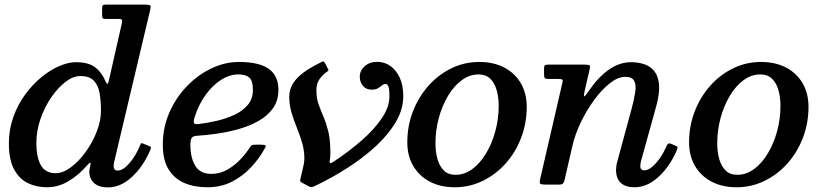

<svg xmlns="http://www.w3.org/2000/svg" viewBox="-20 -800 3572 832"><path d="M417.5 -320Q417.5 -276.5 399 -229.2Q380.5 -182 350.8 -141Q321 -100 286.8 -74.8Q252.5 -49.5 221 -49.5Q176.5 -49.5 157 -84.2Q137.5 -119 137.5 -180Q137.5 -233 155.5 -284.8Q173.5 -336.5 202.2 -378.2Q231 -420 264 -445.2Q297 -470.5 327.5 -470.5Q368.5 -470.5 387.5 -449.5Q406.5 -428.5 412 -394.2Q417.5 -360 417.5 -320ZM631.5 -150.5Q635 -159 633.8 -162Q632.5 -165 625.5 -167.5L599.5 -178Q593.5 -180.5 591.8 -179Q590 -177.5 587.5 -171.5Q569 -125.5 541.2 -93.2Q513.5 -61 490 -61Q472.5 -61 472.5 -79.5Q472.5 -83.5 473 -88.5Q473.5 -93.5 474.5 -97.5L631.5 -760Q634.5 -774 630 -777Q625.5 -780 608 -780H436.5Q426.5 -780 424.5 -776Q422.5 -772 422.5 -761.5V-734.5Q422.5 -725 425 -721.5Q427.5 -718 436.5 -718H495Q508 -718 508.8 -712Q509.5 -706 507.5 -697L451.5 -450Q448.5 -436.5 445.2 -436.5Q442 -436.5 435.5 -451.5Q420 -487.5 391.5 -509Q363 -530.5 309 -530.5Q276 -530.5 236.5 -513.5Q197 -496.5 158.8 -465Q120.5 -433.5 88.8 -390Q57 -346.5 37.8 -293Q18.5 -239.5 18.5 -178.5Q18.5 -108 41 -66.2Q63.5 -24.5 100.8 -6.5Q138 11.5 183.5 11.5Q232.5 11.5 277 -15Q321.5 -41.5 357 -83Q367.5 -95 371 -94.5Q374.5 -94 371 -80.5Q370.5 -76.5 368.5 -69.2Q366.5 -62 367 -51Q369.5 -21.5 390 -4.8Q410.5 12 447 12Q503 12 552 -33.5Q601 -79 631.5 -150.5Z M685.5 -173Q685.5 -106.5 710.5 -66Q735.5 -25.5 778.8 -7Q822 11.5 879 11.5Q938.5 11.5 985.8 -13Q1033 -37.5 1068.2 -75.5Q1103.5 -113.5 1126 -154.5Q1133.5 -166.5 1130.5 -169.8Q1127.5 -173 1112 -173H1089Q1077 -173 1072.5 -171.2Q1068 -169.5 1064 -163Q1046 -134.5 1020.5 -108Q995 -81.5 963.8 -64Q932.5 -46.5 896 -46.5Q847.5 -46.5 826.2 -81.5Q805 -116.5 805 -172Q805 -193.5 810.5 -202Q816 -210.5 832 -211.5Q872.5 -214 920 -220.8Q967.5 -227.5 1014.5 -240.8Q1061.5 -254 1100.5 -276Q1139.5 -298 1163 -331Q1186.5 -364 1186.5 -410.5Q1186.5 -472 1144.5 -501.8Q1102.5 -531.5 1015 -531.5Q954.5 -531.5 895.8 -503.5Q837 -475.5 789.5 -426Q742 -376.5 713.8 -311.8Q685.5 -247 685.5 -173ZM840.5 -262.5Q822.5 -260 820.2 -267.8Q818 -275.5 824 -294Q841.5 -348 871.2 -389.2Q901 -430.5 938 -454Q975 -477.5 1013 -477.5Q1044.5 -477.5 1060.2 -463.8Q1076 -450 1076 -411Q1076 -372 1053.8 -345.5Q1031.5 -319 996 -302.5Q960.5 -286 919.5 -276.5Q878.5 -267 840.5 -262.5Z M1590 -411.5Q1608 -411.5 1618.2 -417.8Q1628.5 -424 1635.5 -430Q1642.5 -436 1651 -436Q1658 -436 1662.8 -426.2Q1667.5 -416.5 1667.5 -381.5Q1667.5 -337.5 1636 -289.8Q1604.5 -242 1549.2 -193.2Q1494 -144.5 1424 -98.5Q1415 -92.5 1411.2 -93.5Q1407.5 -94.5 1408.5 -103Q1411 -114 1411.2 -125.5Q1411.5 -137 1411.5 -145Q1411 -198 1401.8 -233.8Q1392.5 -269.5 1380.8 -296.5Q1369 -323.5 1360 -349.5Q1351 -375.5 1351 -409Q1351 -439.5 1366.2 -459.2Q1381.5 -479 1397 -489Q1404.5 -494.5 1403.2 -497.5Q1402 -500.5 1398 -508L1389.5 -524Q1384 -533.5 1381.2 -533.8Q1378.5 -534 1369 -529Q1346.5 -518 1322.8 -504Q1299 -490 1278.8 -472.2Q1258.5 -454.5 1246 -431.8Q1233.5 -409 1233.5 -380Q1233.5 -345 1243.2 -312.2Q1253 -279.5 1266.2 -247Q1279.5 -214.5 1289.2 -181.2Q1299 -148 1299 -111.5Q1299 -97.5 1292.8 -72Q1286.5 -46.5 1282.5 -27.5Q1280.5 -19.5 1280.8 -16.2Q1281 -13 1286.5 -9.5L1316.5 6.5Q1325.5 11.5 1330.2 11Q1335 10.5 1344.5 6Q1419 -29.5 1487.5 -73.5Q1556 -117.5 1610.2 -168Q1664.5 -218.5 1696 -272.8Q1727.5 -327 1727.5 -383.5Q1727.5 -430 1712.2 -463.2Q1697 -496.5 1671.5 -514.2Q1646 -532 1614.5 -532Q1581.5 -532 1560.2 -512.8Q1539 -493.5 1539 -468Q1539 -444 1553 -427.8Q1567 -411.5 1590 -411.5Z M1745 -183Q1745 -125 1770.5 -81.2Q1796 -37.5 1842.2 -13Q1888.5 11.5 1951 11.5Q2015 11.5 2071.5 -16Q2128 -43.5 2171 -91.5Q2214 -139.5 2238.2 -202.8Q2262.5 -266 2262.5 -337Q2262.5 -395 2237.2 -438.8Q2212 -482.5 2165.8 -507Q2119.5 -531.5 2056.5 -531.5Q1992.5 -531.5 1936 -504Q1879.5 -476.5 1836.8 -428.5Q1794 -380.5 1769.5 -317.5Q1745 -254.5 1745 -183ZM1867 -178.5Q1867 -235.5 1881.5 -288.8Q1896 -342 1921.5 -384.8Q1947 -427.5 1981 -452.5Q2015 -477.5 2054 -477.5Q2085.5 -477.5 2104.8 -458.5Q2124 -439.5 2132.5 -408.5Q2141 -377.5 2141 -341.5Q2141 -285 2126.5 -231.5Q2112 -178 2086.2 -135.2Q2060.5 -92.5 2026.8 -67.5Q1993 -42.5 1954 -42.5Q1922 -42.5 1903 -61.5Q1884 -80.5 1875.5 -111.5Q1867 -142.5 1867 -178.5Z M2355.5 -520Q2343.5 -520 2340.5 -516.5Q2337.5 -513 2337.5 -500V-480Q2337.5 -467 2340 -462.5Q2342.5 -458 2355 -458H2395.5Q2412.5 -458 2416.2 -455.2Q2420 -452.5 2416.5 -439L2321 -25.5Q2317 -8 2320.8 -4Q2324.5 0 2346.5 0H2401Q2416.5 0 2420.8 -6.2Q2425 -12.5 2427.5 -24.5L2460.5 -168Q2472 -218 2497.2 -270.5Q2522.5 -323 2555.2 -367.5Q2588 -412 2623 -439.5Q2658 -467 2689.5 -467Q2719.5 -467 2728.5 -449Q2737.5 -431 2732.5 -399.5Q2727.5 -368 2716.5 -327L2654 -96.5Q2652 -89.5 2650.8 -79.8Q2649.5 -70 2649.5 -64.5Q2649.5 -27 2669.8 -7.8Q2690 11.5 2729.5 11.5Q2784.5 11.5 2833.2 -33.2Q2882 -78 2912.5 -148Q2917 -159 2915.5 -162.8Q2914 -166.5 2905 -169.5L2887.5 -177Q2878.5 -180 2874.5 -176.5Q2870.5 -173 2866 -162Q2847 -119.5 2820.5 -90.8Q2794 -62 2772 -62Q2754.5 -62 2754.5 -80Q2754.5 -89.5 2758.5 -104.5L2824 -341Q2838.5 -395 2836 -431.2Q2833.5 -467.5 2817 -489.5Q2800.5 -511.5 2773.8 -521Q2747 -530.5 2714.5 -530.5Q2664.5 -530.5 2618.2 -498Q2572 -465.5 2532.5 -407.5Q2514.5 -381 2511.5 -382.8Q2508.5 -384.5 2514 -408L2535 -499Q2538.5 -513 2535 -516.5Q2531.5 -520 2513 -520Z M2966 -183Q2966 -125 2991.5 -81.2Q3017 -37.5 3063.2 -13Q3109.5 11.5 3172 11.5Q3236 11.5 3292.5 -16Q3349 -43.5 3392 -91.5Q3435 -139.5 3459.2 -202.8Q3483.5 -266 3483.5 -337Q3483.5 -395 3458.2 -438.8Q3433 -482.5 3386.8 -507Q3340.5 -531.5 3277.5 -531.5Q3213.5 -531.5 3157 -504Q3100.5 -476.5 3057.8 -428.5Q3015 -380.5 2990.5 -317.5Q2966 -254.5 2966 -183ZM3088 -178.5Q3088 -235.5 3102.5 -288.8Q3117 -342 3142.5 -384.8Q3168 -427.5 3202 -452.5Q3236 -477.5 3275 -477.5Q3306.5 -477.5 3325.8 -458.5Q3345 -439.5 3353.5 -408.5Q3362 -377.5 3362 -341.5Q3362 -285 3347.5 -231.5Q3333 -178 3307.2 -135.2Q3281.5 -92.5 3247.8 -67.5Q3214 -42.5 3175 -42.5Q3143 -42.5 3124 -61.5Q3105 -80.5 3096.5 -111.5Q3088 -142.5 3088 -178.5Z"/></svg>

Font: Besley Medium
Style: Italic
Weight: 500
Italic angle: -13°
Designer: Owen Earl
Foundry: indestructible type*
Version: Version 2.001